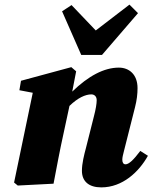

<svg xmlns="http://www.w3.org/2000/svg" viewBox="-20 -796 661 832"><path d="M212 0C226 -73 239 -144 255 -216L281 -337C317 -372 350 -387 376 -387C389 -387 399 -378 399 -362C399 -347 395 -322 387 -292L352 -153C345 -127 335 -88 335 -56C335 -10 365 16 419 16C511 16 582 -51 621 -121L588 -142C558 -102 538 -84 524 -84C515 -84 510 -91 510 -104C510 -114 513 -125 517 -141L565 -331C573 -362 576 -389 576 -414C576 -474 539 -503 495 -503C431 -503 363 -467 293 -399L310 -487L289 -505L71 -446L64 -405L122 -394L41 -5L57 8ZM290 -774 249 -747 332 -558H422L578 -739L541 -776L395 -664Z"/></svg>

Font: Source Serif Pro Black
Style: Italic
Weight: 900
Italic angle: -12°
Designer: Frank Grießhammer
Foundry: Adobe Systems Incorporated
Version: Version 3.001;hotconv 1.0.111;makeotfexe 2.5.65597